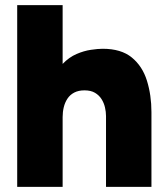

<svg xmlns="http://www.w3.org/2000/svg" viewBox="-20 -728 654 748"><path d="M47 0V-708H224V-479Q249 -505 278 -517.5Q307 -530 334.5 -534Q362 -538 380 -538Q452 -538 493.5 -504Q535 -470 552.5 -413.5Q570 -357 570 -291V0H393V-276Q393 -292 389 -309.5Q385 -327 375.5 -342Q366 -357 350 -366.5Q334 -376 309 -376Q286 -376 269.5 -367.5Q253 -359 243 -344Q233 -329 228.5 -310.5Q224 -292 224 -272V0Z"/></svg>

Font: Onest Black
Style: Regular
Weight: 900
Designer: Dmitri Voloshin, Andrey Kudryavtsev
Foundry: Dmitri Voloshin, Andrey Kudryavtsev
Version: Version 1.000;gftools[0.9.33]